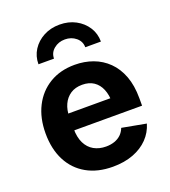

<svg xmlns="http://www.w3.org/2000/svg" viewBox="-142 -879 880 993"><g transform="rotate(-20 298.0 -382.5)"><path d="M309.3 10.7Q225.7 10.7 165.2 -23.6Q104.6 -57.8 72.2 -120.8Q39.7 -183.8 39.7 -270.1Q39.7 -354.4 72 -418Q104.2 -481.5 163.2 -517.1Q222.2 -552.7 301.9 -552.7Q355.4 -552.7 401.9 -535.7Q448.3 -518.7 483.4 -484.3Q518.5 -449.9 538.2 -398Q557.9 -346 557.9 -275.8V-234.7H99.8V-326.9H486.6L418.1 -302.2Q418.1 -344.8 405.1 -376.3Q392.1 -407.7 366.5 -425.1Q341 -442.4 303 -442.4Q265 -442.4 238.5 -424.9Q212.1 -407.3 198.3 -377.2Q184.5 -347.1 184.5 -308.7V-243.8Q184.5 -196.4 200.3 -164.2Q216.2 -132 244.9 -115.8Q273.7 -99.6 311.6 -99.6Q337.2 -99.6 358.2 -106.9Q379.2 -114.2 394.3 -128.5Q409.3 -142.9 417.2 -163.8L549.6 -139.3Q536.4 -94.1 503.8 -60.4Q471.1 -26.6 422 -8Q372.8 10.7 309.3 10.7ZM299.4 -774.8Q348.7 -774.8 387.4 -754.1Q426.1 -733.4 448.7 -698.3Q471.3 -663.1 471.3 -619.1H385.2Q385.2 -651.3 360 -672.3Q334.7 -693.3 299.3 -693.3Q263.9 -693.3 238.5 -672.3Q213.1 -651.3 213.1 -619.1H127.6Q127.6 -663.1 150.1 -698.3Q172.7 -733.4 211.5 -754.1Q250.4 -774.8 299.4 -774.8Z"/></g></svg>

Font: Adwaita Sans
Style: Regular
Weight: 400
Designer: Rasmus Andersson
Foundry: rsms
Version: Version 4.001;git-9221beed3